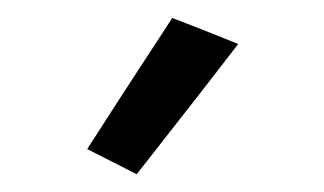

<svg xmlns="http://www.w3.org/2000/svg" viewBox="-20 -322 365 216"><path d="M248 -272.5Q219.7 -235.4 133.8 -126Q120.1 -132.8 78.1 -154.3Q101.6 -191.4 173.8 -301.8Q192.4 -294.9 248 -272.5Z"/></svg>

Font: Das Gitter
Style: Book
Weight: 400
Version: Version 006.000